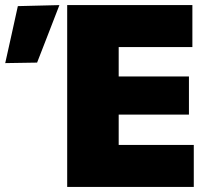

<svg xmlns="http://www.w3.org/2000/svg" viewBox="-146 -733 824 753"><path d="M117.5 0V-713H608.5V-548.5H319.5V-433H595V-283.5H319.5V-164.5H614V0ZM-125.5 -485.5Q-113 -541.5 -100.5 -597.8Q-88 -654 -76 -709L87 -713Q64.5 -654.5 42.5 -598Q20.5 -541.5 -0.5 -487.5Z"/></svg>

Font: Heraclito ExtraBold
Style: Regular
Weight: 800
Designer: Kostas Bartsokas (font) & Cristiano Sobral (main changes)
Foundry: Kostas Bartsokas (font) & Cristiano Sobral (main changes)
Version: Version 1.00;July 8, 2020;FontCreator 13.0.0.2655 64-bit